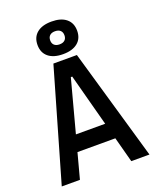

<svg xmlns="http://www.w3.org/2000/svg" viewBox="-167 -1027 920 1125"><g transform="rotate(-20 293.0 -464.5)"><path d="M19.5 0 219.7 -693.4H366.2L566.4 0H453.1L297.4 -584H288.6L132.8 0ZM114.7 -157.7V-258.3H466.3V-157.7ZM293 -725.6Q234.4 -725.6 201.9 -752.2Q169.4 -778.8 169.4 -827.1Q169.4 -875.5 201.9 -902.1Q234.4 -928.7 293 -928.7Q351.6 -928.7 384 -902.1Q416.5 -875.5 416.5 -827.1Q416.5 -778.8 384 -752.2Q351.6 -725.6 293 -725.6ZM293 -786.6Q314.5 -786.6 325.9 -797.4Q337.4 -808.1 337.4 -827.1Q337.4 -846.7 325.9 -857.4Q314.5 -868.2 293 -868.2Q271.5 -868.2 260 -857.4Q248.5 -846.7 248.5 -827.1Q248.5 -808.1 260 -797.4Q271.5 -786.6 293 -786.6Z"/></g></svg>

Font: Cascadia Code Medium
Style: Regular
Weight: 500
Monospace: yes
Designer: Aaron Bell
Foundry: Saja Typeworks
Version: Version 2407.024